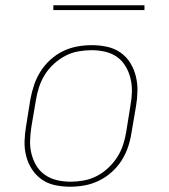

<svg xmlns="http://www.w3.org/2000/svg" viewBox="-20 -699 640 727"><path d="M246 8Q216 8 188 2Q160 -4 138 -19.5Q116 -35 101 -58Q86 -81 79 -108.5Q72 -136 73 -165Q74 -194 79 -223L95 -323Q100 -350 109 -377Q118 -404 133.5 -428.5Q149 -453 171 -473Q193 -493 219 -505.5Q245 -518 272.5 -523Q300 -528 327 -528Q357 -528 385 -522Q413 -516 435.5 -500.5Q458 -485 472.5 -462Q487 -439 494 -411.5Q501 -384 500.5 -355Q500 -326 495 -297L478 -197Q474 -170 465 -143Q456 -116 440.5 -91.5Q425 -67 402.5 -47Q380 -27 354 -14.5Q328 -2 300.5 3Q273 8 246 8ZM247 -11Q271 -11 296.5 -15.5Q322 -20 345.5 -32Q369 -44 389 -62.5Q409 -81 423.5 -103.5Q438 -126 446 -150.5Q454 -175 458 -200L474 -300Q479 -326 479.5 -352Q480 -378 474 -402.5Q468 -427 455.5 -448Q443 -469 423.5 -483Q404 -497 379 -503Q354 -509 327 -509Q303 -509 277 -504.5Q251 -500 228 -488Q205 -476 184.5 -457.5Q164 -439 150 -416.5Q136 -394 128 -369.5Q120 -345 116 -320L99 -220Q95 -194 94 -168Q93 -142 99 -117.5Q105 -93 117.5 -72Q130 -51 150 -37Q170 -23 195 -17Q220 -11 247 -11ZM527 -661H182V-679H527Z"/></svg>

Font: Iosevka HT Thin Extended
Style: Italic
Weight: 100
Width: 7
Italic angle: -9°
Monospace: yes
Designer: Belleve Invis
Foundry: Belleve Invis
Version: Version 32.3.0; ttfautohint (v1.8.4)